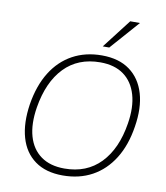

<svg xmlns="http://www.w3.org/2000/svg" viewBox="-99 -1017 958 1107"><g transform="rotate(10 379.5 -463.5)"><path d="M86 -363Q104 -475 152.5 -553Q201 -631 276 -672Q351 -713 447 -713Q547 -713 610.5 -666.5Q674 -620 698.5 -536.5Q723 -453 705 -342Q688 -231 639 -152.5Q590 -74 515 -33Q440 8 343 8Q244 8 180.5 -38Q117 -84 93 -167.5Q69 -251 86 -363ZM129 -353Q113 -254 133.5 -182.5Q154 -111 208 -72Q262 -33 346 -33Q476 -33 557 -117Q638 -201 662 -352Q678 -450 657 -522Q636 -594 582.5 -633Q529 -672 445 -672Q315 -672 234.5 -588.5Q154 -505 129 -353ZM442 -765 573 -935H630L480 -765Z"/></g></svg>

Font: Mulish ExtraLight ExtraLight
Style: Italic
Weight: 250
Italic angle: -9°
Version: Version 3.603